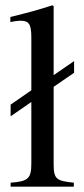

<svg xmlns="http://www.w3.org/2000/svg" viewBox="-20 -703 318 723"><path d="M259 -429V-473L182 -420V-680L177 -683C125 -666 88 -656 19 -639V-620C34 -623 48 -625 56 -625C88 -625 98 -614 98 -562V-363L20 -309V-265L98 -319V-89C98 -31 87 -20 20 -15V0H258V-15C192 -22 182 -28 182 -86V-376Z"/></svg>

Font: XITS Math
Style: Regular
Weight: 400
Designer: MicroPress Inc., with final additions and corrections provided by Coen Hoffman, Elsevier (retired)
Version: Version 1.302